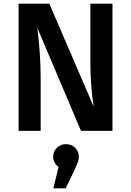

<svg xmlns="http://www.w3.org/2000/svg" viewBox="-20 -711 712 1043"><path d="M591 0H420L183 -559Q201 -415 201 -282V0H81V-691H248L489 -131Q471 -248 471 -367V-691H591ZM337 312H270L298 196Q269 174 269 140Q269 111 289 91.5Q309 72 339 72Q368 72 388 91.5Q408 111 408 140Q408 156 402 174Q398 186 337 312Z"/></svg>

Font: Trujillo Medium
Style: Regular
Weight: 500
Designer: Fira Sans original fonts by bBox Type GmbH, Carrois Corporate GbR, & Edenspiekermann AG / Changes by Cristiano Sobral
Foundry: Fira Sans original fonts by bBox Type GmbH, Carrois Corporate GbR, & Edenspiekermann AG / Changes by Cristiano Sobral
Version: Version 4.301;October 17, 2021;FontCreator 14.0.0.2814 64-bi